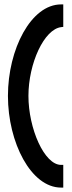

<svg xmlns="http://www.w3.org/2000/svg" viewBox="-20 -715 325 871"><path d="M16 -280C16 -68 121 136 257 136H267V33H257C181 33 109 -132 109 -280C109 -427 180 -583 258 -592L267 -593V-695H257C121 -695 16 -492 16 -280Z"/></svg>

Font: Charger Sport
Style: BdNrw
Weight: 700
Designer: Jasper
Foundry: Cannot Into Space Fonts
Version: Version 1.1